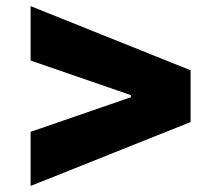

<svg xmlns="http://www.w3.org/2000/svg" viewBox="-20 -613 721 634"><path d="M609.4 -210 81.1 1V-177.7L418 -293.9L412.1 -285.2V-305.7L418 -296.9L81.1 -413.1V-592.8L609.4 -380.9Z"/></svg>

Font: Inter 28pt Black
Style: Regular
Weight: 900
Designer: Rasmus Andersson
Foundry: rsms
Version: Version 4.001;git-66647c0bb